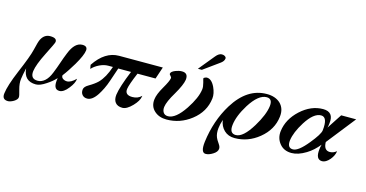

<svg xmlns="http://www.w3.org/2000/svg" viewBox="-129 -1157 3491 1831"><g transform="rotate(15 1616.0 -241.5)"><path d="M598 -139Q595 -96 551 -41Q506 17 464 17Q397 17 418 -97Q382 -58 331 -25Q272 15 231 15Q113 15 103 -109Q95 -73 89.5 -45.5Q84 -18 82 1Q79 24 81.5 49Q84 74 92 103Q100 132 104.5 150.5Q109 169 107 178Q104 199 72 219Q39 238 16 238Q-45 238 -36 174Q-27 97 38 -58Q111 -229 127 -298Q137 -340 144.5 -367Q152 -394 159 -407Q189 -465 246 -465Q314 -465 309 -424Q308 -412 246 -290Q184 -167 175 -101Q166 -23 239 -23Q276 -23 308.5 -51Q341 -79 364 -137Q386 -191 403.5 -243.5Q421 -296 443 -350Q489 -465 564 -465Q616 -465 611 -421Q605 -372 547 -273Q524 -235 501.5 -200.5Q479 -166 455 -135Q453 -114 470.5 -102Q488 -90 510 -90Q549 -90 598 -139Z M1360 -454 1320 -335H1142Q1116 -274 1101.5 -232.5Q1087 -191 1084 -169Q1076 -107 1151 -107Q1206 -107 1241 -143L1240 -137Q1234 -92 1183 -39Q1129 17 1086 17Q1038 17 1015.5 -11.5Q993 -40 999 -89Q1010 -169 1078 -335H952L908 -205Q892 -157 873.5 -119.5Q855 -82 837 -54Q789 19 739 19Q707 19 689.5 -2Q672 -23 676 -55Q679 -82 719 -105Q777 -139 806 -168Q863 -226 899 -336H852Q812 -336 768 -315Q724 -294 695 -262L688 -301Q790 -454 928 -454Z M1915 -690Q1912 -665 1884 -644L1725 -529H1686L1813 -684Q1843 -721 1872 -721Q1890 -721 1901 -714Q1918 -703 1915 -690ZM1893 -291Q1877 -156 1763 -68Q1655 16 1521 16Q1448 16 1402 -25Q1352 -69 1361 -141Q1367 -192 1412 -269Q1457 -346 1461 -375Q1462 -381 1458.5 -386.5Q1455 -392 1450.5 -397Q1446 -402 1442.5 -406.5Q1439 -411 1440 -414Q1441 -436 1484 -453Q1517 -466 1547 -466Q1610 -466 1602 -398Q1594 -345 1536 -246Q1477 -148 1470 -95Q1466 -62 1480.5 -40Q1495 -18 1527 -18Q1602 -18 1689 -148Q1766 -264 1777 -349Q1779 -363 1777 -379Q1775 -395 1770 -414Q1759 -453 1760 -455Q1760 -459 1773 -465Q1785 -470 1791 -470Q1838 -470 1871 -401Q1899 -340 1893 -291Z M2560 -290Q2545 -159 2433 -68Q2326 19 2194 19Q2131 19 2090.5 -19.5Q2050 -58 2042 -119Q2034 -96 2029 -74.5Q2024 -53 2022 -33Q2016 20 2032 58Q2035 66 2042.5 79Q2050 92 2064 112Q2082 138 2079 158Q2076 188 2037 212Q1999 236 1967 236Q1917 236 1930 127Q1957 -88 2061 -257Q2191 -467 2385 -467Q2468 -467 2518 -422Q2570 -372 2560 -290ZM2441 -362Q2450 -437 2391 -437Q2310 -437 2226 -304Q2154 -188 2144 -97Q2134 -12 2198 -12Q2270 -12 2356 -153Q2431 -277 2441 -362Z M3269 -454 3045 -170Q3046 -88 3106 -88Q3140 -88 3171 -113V-108Q3165 -68 3132 -28Q3094 16 3058 16Q2992 16 3004 -87Q3005 -103 3013 -135Q2987 -103 2958.5 -77Q2930 -51 2897 -31Q2820 16 2755 16Q2680 16 2638 -35Q2594 -88 2603 -160Q2618 -280 2719 -373Q2822 -467 2940 -467Q3048 -467 3033 -351Q3032 -340 3030 -329Q3028 -318 3025 -307L3121 -454ZM2988 -269Q3004 -404 2937 -404Q2864 -404 2788 -284Q2722 -179 2711 -98Q2702 -21 2760 -21Q2813 -21 2902 -131Q2983 -230 2988 -269Z"/></g></svg>

Font: DG Didot
Style: Bold Italic
Weight: 700
Designer: David Gatwood, Takis Katsoulidis, and George D. Matthiopoulos
Foundry: David Gatwood
Version: Version 1.0